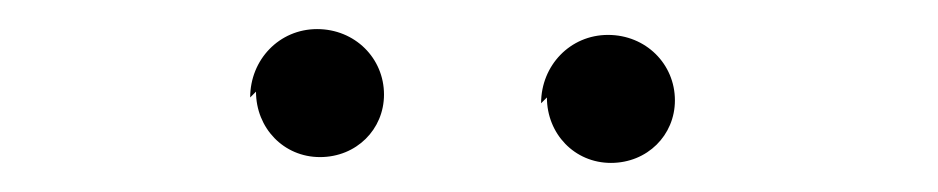

<svg xmlns="http://www.w3.org/2000/svg" viewBox="-20 -770 645 132"><path d="M156 -707C156 -682 175 -662 200 -662C225 -662 244 -681 244 -705C244 -730 224 -750 198 -750C172 -750 152 -729 152 -703ZM356 -703C356 -678 375 -658 400 -658C425 -658 444 -677 444 -701C444 -726 424 -746 398 -746C372 -746 352 -725 352 -699Z"/></svg>

Font: GenEiGothic-pro-Light
Style: Regular
Weight: 300
Designer: Ryoko NISHIZUKA (kana & ideographs); Paul D. Hunt (Latin, Greek & Cyrillic); Wenlong ZHANG (bopomofo); Sandoll Communica
Foundry: Adobe Systems Incorporated; o_tamon
Version: Version 1.000.140830